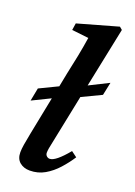

<svg xmlns="http://www.w3.org/2000/svg" viewBox="-143 -788 606 860"><g transform="rotate(20 160.0 -358.0)"><path d="M114 14Q85 14 66 -2Q47 -18 47 -49Q47 -64 50.5 -86Q54 -108 61 -143L97 -324L11 -282L23 -344L110 -386L123 -452Q133 -497 142 -542.5Q151 -588 158 -634L78 -643L83 -676L274 -730L287 -719L228 -433L320 -479L307 -417L215 -373L167 -138Q163 -121 161 -108.5Q159 -96 159 -88Q159 -78 165.5 -72Q172 -66 180 -66Q208 -66 263 -133L290 -113Q270 -82 243.5 -52.5Q217 -23 185 -4.5Q153 14 114 14Z"/></g></svg>

Font: Source Serif 4 Semibold
Style: Italic
Weight: 600
Italic angle: -12°
Designer: Frank Grießhammer
Foundry: Adobe
Version: Version 4.005;hotconv 1.1.0;makeotfexe 2.6.0